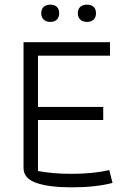

<svg xmlns="http://www.w3.org/2000/svg" viewBox="-20 -795 568 824"><path d="M157 -738Q157 -756 167.5 -765.5Q178 -775 196 -775Q214 -775 224 -765.5Q234 -756 234 -738Q234 -721 224 -711Q214 -701 196 -701Q178 -701 167.5 -711Q157 -721 157 -738ZM314 -738Q314 -756 324.5 -765.5Q335 -775 354 -775Q372 -775 382 -765.5Q392 -756 392 -738Q392 -721 382 -711Q372 -701 354 -701Q335 -701 324.5 -711Q314 -721 314 -738ZM81 -74V-614H452V-556H143V-336H423V-280H143V-61Q207 -49 289 -49Q379 -49 449 -65L463 -10Q391 9 286 9Q191 9 136 -10Q81 -29 81 -74Z"/></svg>

Font: Athiti
Style: Regular
Weight: 400
Designer: CadsonDemak Team
Foundry: CadsonDemak
Version: Version 1.033